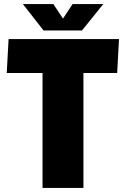

<svg xmlns="http://www.w3.org/2000/svg" viewBox="-20 -919 616 939"><path d="M188 -562H13L22 -728H562L553 -562H388V0H188ZM193 -770 92 -899H241L288 -828L335 -899H485L381 -770Z"/></svg>

Font: Murecho Black
Style: Regular
Weight: 900
Designer: Neil Summerour
Foundry: Positype
Version: Version 1.010; ttfautohint (v1.8.3)